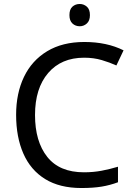

<svg xmlns="http://www.w3.org/2000/svg" viewBox="-20 -935 672 965"><path d="M403 -645Q288 -645 222 -568Q156 -491 156 -357Q156 -224 217.5 -146.5Q279 -69 402 -69Q449 -69 491 -77Q533 -85 573 -97V-19Q533 -4 490.5 3Q448 10 389 10Q280 10 207 -35Q134 -80 97.5 -163Q61 -246 61 -358Q61 -466 100.5 -548.5Q140 -631 217 -677.5Q294 -724 404 -724Q517 -724 601 -682L565 -606Q532 -621 491.5 -633Q451 -645 403 -645ZM381 -915Q401 -915 416.5 -901.5Q432 -888 432 -859Q432 -831 416.5 -817Q401 -803 381 -803Q359 -803 344 -817Q329 -831 329 -859Q329 -888 344 -901.5Q359 -915 381 -915Z"/></svg>

Font: Noto Sans Old Italic
Style: Regular
Weight: 400
Designer: Monotype Design Team
Foundry: Monotype Imaging Inc.
Version: Version 2.003; ttfautohint (v1.8.4.7-5d5b)